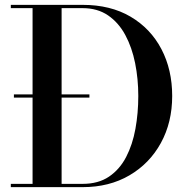

<svg xmlns="http://www.w3.org/2000/svg" viewBox="-20 -770 776 790"><path d="M320 0H24.5V-13.5H114V-736.5H24.5V-750H320Q434.5 -750 517 -701.5Q599.5 -653 644 -568.2Q688.5 -483.5 688.5 -375Q688.5 -266.5 642 -181.8Q595.5 -97 512.5 -48.5Q429.5 0 320 0ZM320 -736.5H233.5V-13.5H320Q384.5 -13.5 428.5 -43.2Q472.5 -73 499 -124Q525.5 -175 537.2 -239.8Q549 -304.5 549 -375Q549 -445.5 536 -510.2Q523 -575 495.5 -626Q468 -677 424.5 -706.8Q381 -736.5 320 -736.5ZM37.2 -381.5H347.9V-368.5H37.2Z"/></svg>

Font: Bodoni* 16 Medium
Style: Regular
Weight: 500
Version: Version 2.2